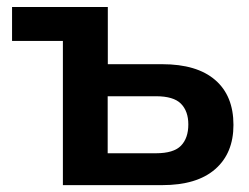

<svg xmlns="http://www.w3.org/2000/svg" viewBox="-20 -539 726 559"><path d="M15.1 -419.9H163.1V0H452.1Q553.2 0 606.4 -46.4Q659.7 -92.8 659.7 -175.3Q659.7 -260.3 606.4 -306.2Q553.2 -352.1 452.1 -352.1H293.9V-518.6H15.1ZM434.1 -258.8Q485.4 -258.8 506.8 -237.1Q528.3 -215.3 528.3 -176.8Q528.3 -136.7 506.8 -114.7Q485.4 -92.8 434.1 -92.8H293.5V-258.8Z"/></svg>

Font: Roboto Flex
Style: wght 600 wdth 140 opsz 13.0 GRAD 0.00 slnt 0.00 XTRA 468 XOPQ 96 YOPQ 79 YTLC 514 YTUC 712 YTAS 750 YTDE -203.00 YTFI 738
Weight: 600
Width: 8
Designer: Berlow after Robertson
Foundry: Google
Version: Version 3.100